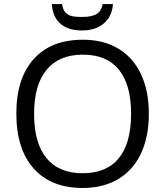

<svg xmlns="http://www.w3.org/2000/svg" viewBox="-20 -922 819 952"><path d="M540 -902H489Q484 -869 460.5 -853.5Q437 -838 388 -838Q347 -838 329 -844Q311 -851 301 -864.5Q291 -878 288 -902H237Q241 -838 279.5 -804.5Q318 -771 386 -771Q454 -771 495 -806Q536 -841 540 -902ZM391 -725Q233 -725 147 -629Q61 -533 61 -359Q61 -183 147 -86.5Q233 10 390 10Q492 10 566 -34Q640 -78 679 -161Q718 -244 718 -358Q718 -472 679 -554.5Q640 -637 566.5 -681Q493 -725 391 -725ZM391 -651Q509 -651 569.5 -576.5Q630 -502 630 -358Q630 -212 569 -137.5Q508 -63 390 -63Q272 -63 210.5 -138Q149 -213 149 -358Q149 -501 211 -576Q273 -651 391 -651Z"/></svg>

Font: OpenSansMMV
Style: Regular
Weight: 400
Designer: Steve Matteson
Foundry: Ascender Corporation
Version: Version 4.000